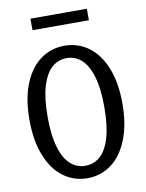

<svg xmlns="http://www.w3.org/2000/svg" viewBox="-100 -994 819 1076"><g transform="rotate(-10 310.0 -456.0)"><path d="M45.5 -367Q45.5 -487.2 80.2 -571.7Q114.8 -656.2 174.8 -699.1Q234.7 -742 310.2 -742Q385.7 -742 445.5 -699.1Q505.3 -656.2 539.9 -571.7Q574.5 -487.2 574.5 -367Q574.5 -246.2 539.8 -160.8Q505.2 -75.3 445.3 -31.8Q385.5 11.7 310.2 11.7Q234.7 11.7 174.8 -31.8Q114.8 -75.3 80.2 -160.8Q45.5 -246.2 45.5 -367ZM471.3 -365.5Q471.3 -471.5 450.7 -539.8Q430 -608 393.9 -639.8Q357.8 -671.5 310.2 -671.5Q262.5 -671.5 226.3 -639.8Q190.2 -608 169.4 -539.8Q148.7 -471.5 148.7 -365.5Q148.7 -259.5 169.4 -191Q190.2 -122.5 226.3 -90.8Q262.5 -59 310.2 -59Q358.2 -59 394.2 -90.2Q430.3 -121.5 450.8 -189.7Q471.3 -257.8 471.3 -365.5ZM149.5 -924.3H470.5V-858.8H149.5Z"/></g></svg>

Font: Monaspace Xenon Var
Style: Regular
Weight: 400
Designer: Riley Cran and the Lettermatic Team
Version: Version 1.000 (Monaspace Xenon Var)